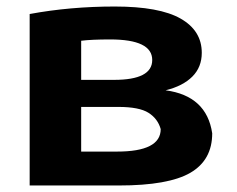

<svg xmlns="http://www.w3.org/2000/svg" viewBox="-20 -569 728 589"><path d="M71 0V-526Q195 -549 332 -549Q469 -549 534 -512Q599 -475 599 -407Q599 -363 570 -334Q541 -305 488 -292Q614 -275 631 -160Q631 -78 564 -39Q497 0 345 0ZM229 -104H339Q473 -104 473 -173Q464 -205 435.5 -223Q407 -241 343 -241H229ZM229 -324H330Q447 -324 447 -385Q447 -448 318 -448Q261 -448 229 -444Z"/></svg>

Font: Fix15 Mono
Style: Bold
Weight: 700
Designer: Carrois Corporate & Edenspiekermann AG
Foundry: Carrois Corporate GbR & Edenspiekermann AG
Version: Version 3.206